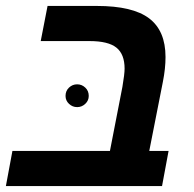

<svg xmlns="http://www.w3.org/2000/svg" viewBox="-33 -626 653 646"><path d="M104 -487.8 127 -606H293Q413.6 -606 468.8 -564.2Q523.9 -522.5 523.9 -434.1Q523.9 -395.5 515.1 -351.1L469.2 -118.2H534.2L512.2 0H-13.2L8.8 -118.2H336.9L378.9 -334Q386.2 -377 386.2 -395Q386.2 -443.8 358.6 -465.8Q331.1 -487.8 268.1 -487.8ZM187.5 -303.2Q187.5 -320.3 199.2 -331.3Q210.9 -342.3 226.6 -342.3Q242.2 -342.3 253.9 -331.3Q265.6 -320.3 265.6 -303.2Q265.6 -287.6 253.9 -276.6Q242.2 -265.6 226.6 -265.6Q210.9 -265.6 199.2 -276.6Q187.5 -287.6 187.5 -303.2Z"/></svg>

Font: Cousine
Style: Bold Italic
Weight: 700
Italic angle: -12°
Monospace: yes
Designer: Steve Matteson
Foundry: Ascender Corporation
Version: Version 1.20